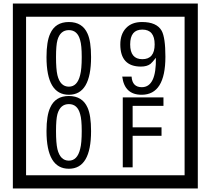

<svg xmlns="http://www.w3.org/2000/svg" viewBox="-20 -980 1195 1090"><path d="M1103 90H53V-960H1103ZM1028 15V-885H128V15ZM497 -656Q497 -442 371 -442Q244 -442 244 -656Q244 -744 265 -789Q294 -855 371 -855Q448 -855 477 -789Q497 -745 497 -656ZM444 -656Q444 -723 435 -752Q420 -809 371 -809Q322 -809 306 -752Q298 -723 298 -656Q298 -587 306 -553Q322 -488 371 -488Q419 -488 435 -554Q444 -587 444 -656ZM919 -658Q919 -442 784 -442Q687 -442 674 -545H727Q731 -485 785 -485Q868 -485 865 -652Q844 -625 834 -617Q814 -602 780 -602Q663 -602 663 -728Q663 -786 695.5 -820.5Q728 -855 786 -855Q870 -855 898 -805Q919 -766 919 -658ZM858 -728Q858 -812 788 -812Q719 -812 719 -728Q719 -644 788 -644Q858 -644 858 -728ZM497 -236Q497 -22 371 -22Q244 -22 244 -236Q244 -324 265 -369Q294 -435 371 -435Q448 -435 477 -369Q497 -325 497 -236ZM444 -236Q444 -303 435 -332Q420 -389 371 -389Q322 -389 306 -332Q298 -303 298 -236Q298 -167 306 -133Q322 -68 371 -68Q419 -68 435 -134Q444 -167 444 -236ZM908 -379H733V-257H897V-209H733V-30H677V-427H908Z"/></svg>

Font: Unicode BMP Fallback SIL
Style: Regular
Weight: 400
Foundry: NRSI, SIL International
Version: Version 5.1 Based on Unicode 5.1